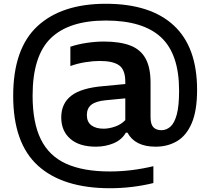

<svg xmlns="http://www.w3.org/2000/svg" viewBox="-20 -769 1116 1019"><path d="M562.5 230Q313 229.5 181.5 110.2Q50 -9 50 -260Q50 -510.5 178.5 -629.8Q307 -749 541.5 -749Q778 -749 902 -634.2Q1026 -519.5 1026 -292.5Q1026 -182 997.8 -115.8Q969.5 -49.5 919.8 -20Q870 9.5 806 9.5Q696.5 9.5 656.5 -65H648Q626 -26.5 582.5 -8.5Q539 9.5 489 9.5Q400.5 9.5 352.8 -32.5Q305 -74.5 305 -145.5Q305 -220 358.5 -261.2Q412 -302.5 529.5 -312L645 -323V-335Q645 -398.5 612.5 -422Q580 -445.5 509 -445.5Q475.5 -445.5 433.8 -439Q392 -432.5 353.5 -418.5V-521Q393.5 -534.5 440.8 -541.5Q488 -548.5 531.5 -548.5Q615 -548.5 670 -528Q725 -507.5 752 -459.5Q779 -411.5 779 -330V-147.5Q779 -109.5 794 -93.8Q809 -78 836.5 -78Q863 -78 884.2 -96.5Q905.5 -115 918 -160.5Q930.5 -206 930.5 -288Q930.5 -482 834.8 -571Q739 -660 541.5 -660Q346 -660 249.5 -566.2Q153 -472.5 153 -261Q153 -118 196.8 -29.5Q240.5 59 331.2 100Q422 141 562.5 141Q677.5 141 794 113V202.5Q739 216 680.8 223Q622.5 230 562.5 230ZM441 -158.5Q441 -122 464.8 -104Q488.5 -86 530 -86Q558 -86 590.2 -97Q622.5 -108 645 -131.5V-247L541 -237Q489 -232 465 -213.2Q441 -194.5 441 -158.5Z"/></svg>

Font: Encode Sans SemiExpanded SemiExpanded SemiBold
Style: Regular
Weight: 600
Width: 6
Designer: Multiple Designers
Foundry: Impallari Type
Version: Version 3.000; ttfautohint (v1.8.3) -l 8 -r 50 -G 200 -x 14 